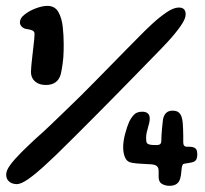

<svg xmlns="http://www.w3.org/2000/svg" viewBox="-54 -608 680 636"><path d="M98 -326.5Q75.5 -326.5 62 -338.2Q48.5 -350 48.5 -370Q48.5 -377.5 49.8 -390.5Q51 -403.5 52.8 -419Q54.5 -434.5 56.2 -449.2Q58 -464 59.2 -476.2Q60.5 -488.5 60.5 -495.5Q60.5 -505 51 -508Q44 -510.5 36.5 -511.5Q29 -512.5 26 -514Q19.5 -517.5 15.8 -522.2Q12 -527 12 -534.5Q12 -548 27.8 -560.2Q43.5 -572.5 65 -580.5Q86.5 -588.5 103 -588.5Q127.5 -588.5 139 -568.8Q150.5 -549 153.8 -519.8Q157 -490.5 157 -462Q157 -451.5 156.8 -440.2Q156.5 -429 155.8 -418Q155 -407 153.5 -397Q152 -387 150.5 -377.8Q149 -368.5 147 -361Q136.5 -326.5 98 -326.5ZM1 2Q-7.5 2 -15.5 -1.5Q-23.5 -5 -28.5 -12Q-33.5 -19 -33.5 -30Q-33.5 -43.5 -19.8 -62Q-6 -80.5 16.2 -102.8Q38.5 -125 65 -149.5Q88.5 -170 113 -193.5Q137.5 -217 163.2 -241.8Q189 -266.5 215 -292.2Q241 -318 266.2 -343.8Q291.5 -369.5 316 -394.5Q340.5 -419.5 363.5 -443Q386.5 -466.5 407.5 -487.5Q426.5 -507 450.2 -529Q474 -551 497.5 -567Q521 -583 538 -583Q543.5 -583 547.8 -581.8Q552 -580.5 555 -577.8Q558 -575 559.5 -570.8Q561 -566.5 561 -560Q561 -545.5 543.8 -521Q526.5 -496.5 502 -470Q477.5 -443.5 456 -422Q421.5 -386.5 388.5 -352.8Q355.5 -319 323.2 -286.2Q291 -253.5 259.2 -221.5Q227.5 -189.5 196 -158.2Q164.5 -127 132.5 -95.5Q114.5 -78 89.2 -55Q64 -32 40 -15Q16 2 1 2ZM507.5 7.5Q493.5 7.5 482.5 1.2Q471.5 -5 471.5 -22Q471.5 -26.5 471.5 -31.2Q471.5 -36 471.5 -40.2Q471.5 -44.5 471 -47.5Q470 -54.5 464 -59Q458 -63.5 441.5 -64Q422.5 -65 410 -65.8Q397.5 -66.5 384.5 -68.5Q367 -71 360.5 -85.8Q354 -100.5 354 -120Q354 -140.5 360.5 -164.8Q367 -189 373.5 -203.5Q379 -216 388.8 -227Q398.5 -238 417 -238Q429 -238 435.5 -232.5Q442 -227 442 -215Q442 -208 440.2 -200.5Q438.5 -193 436 -184.8Q433.5 -176.5 431.8 -168.2Q430 -160 430 -151.5Q430 -139 432.2 -135Q434.5 -131 439 -130Q444.5 -128 451.8 -127.8Q459 -127.5 465.5 -127.5Q473 -127.5 476.8 -130.8Q480.5 -134 480.5 -144.5Q480.5 -150 481 -159.8Q481.5 -169.5 482.5 -180Q483.5 -190.5 484.5 -199.8Q485.5 -209 486 -212.5Q488.5 -226.5 496.5 -234Q504.5 -241.5 517.5 -241.5Q532.5 -241.5 539.8 -234Q547 -226.5 549.5 -213Q551 -206 551.5 -197.8Q552 -189.5 552.5 -179.8Q553 -170 553 -159.2Q553 -148.5 553 -136.5Q553 -122 565 -122Q571.5 -122 577.2 -121.8Q583 -121.5 586.5 -120Q593.5 -118 596.5 -112.5Q599.5 -107 599.5 -97.5Q599.5 -85 595.5 -78.5Q591.5 -72 581 -70Q578 -69.5 571.5 -68.2Q565 -67 558.5 -66Q552.5 -65.5 550.8 -61.8Q549 -58 548 -51.5Q547 -44.5 546.2 -35.2Q545.5 -26 543 -17Q536.5 7.5 507.5 7.5Z"/></svg>

Font: Gluten ExtraBold
Style: Regular
Weight: 800
Designer: Tyler Finck
Foundry: Etcetera Type Company
Version: Version 1.300